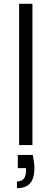

<svg xmlns="http://www.w3.org/2000/svg" viewBox="-20 -760 269 1006"><path d="M151.9 51.8Q160.2 94.2 160.2 119.1Q160.2 176.3 137 201.2Q113.8 226.1 68.8 226.1V190.9Q116.2 190.9 116.2 134.8V121.1H73.2V51.8ZM80.1 0V-740.2H149.9V0Z"/></svg>

Font: PoppinsZ Light
Style: Regular
Weight: 300
Designer: Ninad Kale (Devanagari), Jonny Pinhorn (Latin)
Foundry: Indian Type Foundry
Version: Version 3.002;FEAKit 1.0